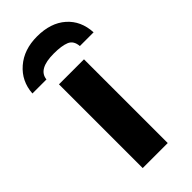

<svg xmlns="http://www.w3.org/2000/svg" viewBox="-288 -834 890 890"><g transform="rotate(-45 157.5 -389.0)"><path d="M74 0V-549H238V0ZM358 -606H268Q265 -644 237 -655.5Q209 -667 158 -667Q55 -667 49 -606H-43Q-38 -682 17.5 -730Q73 -778 159 -778Q248 -778 301 -731.5Q354 -685 358 -606Z"/></g></svg>

Font: Noto Sans UI ExtraBold
Style: Regular
Weight: 800
Designer: Monotype Design Team
Foundry: Monotype Imaging Inc.
Version: Version 1.001